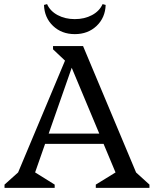

<svg xmlns="http://www.w3.org/2000/svg" viewBox="-20 -914 749 934"><path d="M2 0V-16L88 -93L42 -13L326 -690H384L668 -13L621 -94L707 -16V0H446V-16L576 -96L568 -13L306 -639H348L129 -13L116 -97L246 -16V0ZM172 -214V-264H518V-214ZM307 -609 238 -674V-690H343ZM344 -748Q280 -748 238 -788Q196 -828 194 -890L209 -894Q224 -860 260.5 -840.5Q297 -821 344 -821Q391 -821 427.5 -840.5Q464 -860 479 -894L494 -890Q492 -828 450 -788Q408 -748 344 -748Z"/></svg>

Font: Platypi Light Light
Style: Regular
Weight: 300
Version: Version 1.200